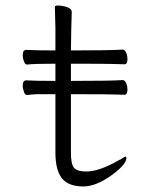

<svg xmlns="http://www.w3.org/2000/svg" viewBox="-20 -660 540 693"><path d="M281 13Q227 13 203.5 -16.5Q180 -46 180 -110V-320H111Q91 -319 79 -317Q70 -317 67 -327Q62 -340 62 -351Q62 -370 75 -370Q105 -368 175 -368H180V-430H175Q97 -430 79 -427Q71 -426 66.5 -438Q62 -450 62 -461Q62 -480 75 -480Q105 -478 175 -478H180V-559Q178 -615 178 -635Q178 -640 189 -640Q205 -640 223 -634Q239 -628 239 -617Q237 -563 236 -478H241Q383 -478 422 -481Q431 -481 435.5 -469.5Q440 -458 440 -446Q440 -428 429 -428Q409 -428 390 -429Q371 -430 241 -430H236V-368H241Q383 -368 422 -371Q431 -371 435.5 -359.5Q440 -348 440 -336Q440 -318 429 -318Q409 -318 390 -319Q371 -320 241 -320H236V-108Q236 -68 247 -54.5Q258 -41 292 -41Q339 -41 413 -84H414Q430 -95 435 -95Q436 -93 436 -89Q436 -67 385 -29Q327 13 281 13Z"/></svg>

Font: Moon Stars Kai T HW Light
Style: Regular
Weight: 300
Designer: GuiWonder
Version: Version 1.101